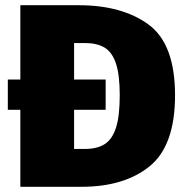

<svg xmlns="http://www.w3.org/2000/svg" viewBox="-20 -716 711 736"><path d="M651 -351Q651 -158 554 -79Q457 0 293 0H58V-295H10V-411H58V-696H281Q449 -696 550 -621.5Q651 -547 651 -351ZM439 -351Q439 -429 424.5 -472.5Q410 -516 381 -533.5Q352 -551 306 -551H264V-411H385V-295H264V-145H305Q353 -145 382 -164Q411 -183 425 -227.5Q439 -272 439 -351Z"/></svg>

Font: Fira Sans Black
Style: Regular
Weight: 900
Designer: Carrois Corporate & Edenspiekermann AG
Foundry: Carrois Corporate GbR & Edenspiekermann AG
Version: Version 4.203